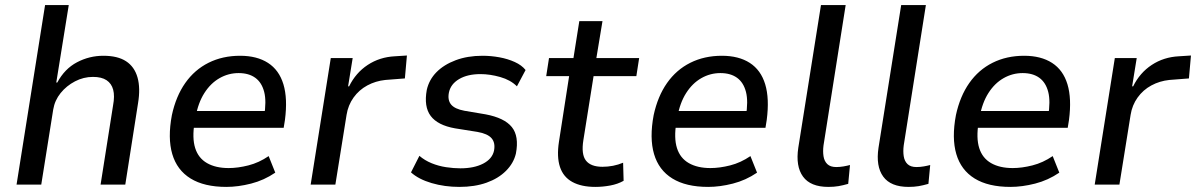

<svg xmlns="http://www.w3.org/2000/svg" viewBox="-20 -725 4697 754"><path d="M45 0 157 -705H250L201 -401H205Q234 -455 282.5 -480.5Q331 -506 386 -506Q442 -506 475 -484.5Q508 -463 520 -421Q532 -379 522 -319L472 0H375L424 -311Q431 -348 424.5 -372.5Q418 -397 398.5 -410Q379 -423 345 -423Q308 -423 274.5 -405.5Q241 -388 218 -359.5Q195 -331 189 -295L142 0Z M869 9Q782 9 728.5 -24Q675 -57 656.5 -120Q638 -183 655 -273Q671 -347 707.5 -399Q744 -451 799 -478.5Q854 -506 923 -506Q989 -506 1032.5 -478Q1076 -450 1093 -394Q1110 -338 1099 -254L1094 -223H722L733 -289H1038L1017 -267Q1027 -327 1017.5 -364Q1008 -401 982.5 -419.5Q957 -438 917 -438Q877 -438 842 -418Q807 -398 782.5 -359.5Q758 -321 748 -265L744 -244Q734 -183 746.5 -143.5Q759 -104 793 -84.5Q827 -65 878 -65Q914 -65 955.5 -75.5Q997 -86 1035 -112L1061 -47Q1017 -17 966 -4Q915 9 869 9Z M1200 0 1279 -497H1365L1347 -386H1351Q1377 -439 1424 -470Q1471 -501 1531 -504L1578 -507L1570 -417L1493 -411Q1455 -407 1422.5 -389.5Q1390 -372 1368.5 -342Q1347 -312 1341 -274L1297 0Z M1784 9Q1726 9 1675 -6Q1624 -21 1594 -48L1627 -113Q1648 -95 1675 -84Q1702 -73 1731.5 -68.5Q1761 -64 1788 -64Q1842 -64 1877.5 -82.5Q1913 -101 1920 -133Q1926 -164 1910.5 -182Q1895 -200 1855 -207L1767 -221Q1699 -233 1671.5 -269.5Q1644 -306 1656 -372Q1665 -412 1694 -441.5Q1723 -471 1769.5 -488.5Q1816 -506 1875 -506Q1908 -506 1941 -500Q1974 -494 2001.5 -481.5Q2029 -469 2044 -450L2010 -386Q1985 -411 1944.5 -422.5Q1904 -434 1867 -434Q1816 -434 1783 -414.5Q1750 -395 1743 -362Q1737 -332 1751.5 -314.5Q1766 -297 1804 -290L1887 -276Q1961 -262 1990 -226Q2019 -190 2006 -122Q1997 -84 1967 -54Q1937 -24 1890.5 -7.5Q1844 9 1784 9Z M2318 9Q2263 9 2227.5 -10.5Q2192 -30 2179 -69.5Q2166 -109 2175 -168L2215 -426H2125L2136 -497H2232L2255 -642H2346L2322 -497H2490L2479 -426H2311L2271 -175Q2262 -119 2281 -94.5Q2300 -70 2346 -70Q2367 -70 2387.5 -74Q2408 -78 2427 -86L2429 -15Q2406 -2 2376.5 3.5Q2347 9 2318 9Z M2761 9Q2674 9 2620.5 -24Q2567 -57 2548.5 -120Q2530 -183 2547 -273Q2563 -347 2599.5 -399Q2636 -451 2691 -478.5Q2746 -506 2815 -506Q2881 -506 2924.5 -478Q2968 -450 2985 -394Q3002 -338 2991 -254L2986 -223H2614L2625 -289H2930L2909 -267Q2919 -327 2909.5 -364Q2900 -401 2874.5 -419.5Q2849 -438 2809 -438Q2769 -438 2734 -418Q2699 -398 2674.5 -359.5Q2650 -321 2640 -265L2636 -244Q2626 -183 2638.5 -143.5Q2651 -104 2685 -84.5Q2719 -65 2770 -65Q2806 -65 2847.5 -75.5Q2889 -86 2927 -112L2953 -47Q2909 -17 2858 -4Q2807 9 2761 9Z M3233 9Q3163 9 3133.5 -31.5Q3104 -72 3115 -145L3204 -705H3301L3214 -154Q3211 -131 3214 -111.5Q3217 -92 3229 -80.5Q3241 -69 3264 -69Q3278 -69 3292.5 -71.5Q3307 -74 3318 -77L3311 -3Q3290 3 3272.5 6Q3255 9 3233 9Z M3548 9Q3478 9 3448.5 -31.5Q3419 -72 3430 -145L3519 -705H3616L3529 -154Q3526 -131 3529 -111.5Q3532 -92 3544 -80.5Q3556 -69 3579 -69Q3593 -69 3607.5 -71.5Q3622 -74 3633 -77L3626 -3Q3605 3 3587.5 6Q3570 9 3548 9Z M3948 9Q3861 9 3807.5 -24Q3754 -57 3735.5 -120Q3717 -183 3734 -273Q3750 -347 3786.5 -399Q3823 -451 3878 -478.5Q3933 -506 4002 -506Q4068 -506 4111.5 -478Q4155 -450 4172 -394Q4189 -338 4178 -254L4173 -223H3801L3812 -289H4117L4096 -267Q4106 -327 4096.5 -364Q4087 -401 4061.5 -419.5Q4036 -438 3996 -438Q3956 -438 3921 -418Q3886 -398 3861.5 -359.5Q3837 -321 3827 -265L3823 -244Q3813 -183 3825.5 -143.5Q3838 -104 3872 -84.5Q3906 -65 3957 -65Q3993 -65 4034.5 -75.5Q4076 -86 4114 -112L4140 -47Q4096 -17 4045 -4Q3994 9 3948 9Z M4279 0 4358 -497H4444L4426 -386H4430Q4456 -439 4503 -470Q4550 -501 4610 -504L4657 -507L4649 -417L4572 -411Q4534 -407 4501.5 -389.5Q4469 -372 4447.5 -342Q4426 -312 4420 -274L4376 0Z"/></svg>

Font: Nunito Sans 7pt SemiCondensed Medium
Style: Italic
Weight: 500
Width: 4
Italic angle: -9°
Designer: Vernon Adams
Foundry: Vernon Adams
Version: Version 3.101;gftools[0.9.27]